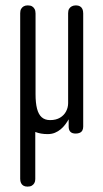

<svg xmlns="http://www.w3.org/2000/svg" viewBox="-20 -486 384 713"><path d="M82 207Q73 207 67 203.5Q61 200 58 193.5Q55 187 55 178V-437Q55 -447 58.5 -453Q62 -459 68 -462.5Q74 -466 83 -466Q93 -466 99 -462.5Q105 -459 108.5 -452.5Q112 -446 112 -436V-136Q112 -104 117.5 -82.5Q123 -61 135 -50.5Q147 -40 166 -40Q188 -40 203 -49Q218 -58 225.5 -72.5Q233 -87 233 -103V-437Q233 -447 236.5 -453Q240 -459 246.5 -462.5Q253 -466 262 -466Q271 -466 277 -462.5Q283 -459 286 -452.5Q289 -446 289 -436V-16Q289 -8 286 -2Q283 4 276.5 7Q270 10 261 10Q255 10 250 8.5Q245 7 241.5 3.5Q238 0 236.5 -5Q235 -10 235 -16V-43Q230 -34 222.5 -24Q215 -14 205.5 -6Q196 2 184 7Q172 12 157 12Q144 12 132.5 10Q121 8 111 4V179Q111 188 107.5 194Q104 200 98 203.5Q92 207 82 207Z"/></svg>

Font: Fredoka Condensed Light
Style: Regular
Weight: 300
Width: 3
Designer: Ben Nathan
Foundry: Milena B. Brandão, Ben Nathan
Version: Version 2.001